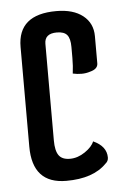

<svg xmlns="http://www.w3.org/2000/svg" viewBox="-43 -533 367 576"><g transform="rotate(-5 140.0 -245.0)"><path d="M224 -101Q264 -83 264 -49Q264 -38 255 -31Q215 10 134 10Q32 10 32 -102V-402Q32 -500 148 -500Q199 -500 228 -477Q257 -454 257 -415V-333Q257 -316 233 -310Q221 -306 207.5 -306Q194 -306 181 -309Q184 -331 184 -356V-389Q184 -414 175 -425Q166 -436 144 -436Q107 -436 107 -405V-114Q107 -83 117 -69Q127 -55 150.5 -55Q174 -55 196 -70Q218 -85 224 -101Z"/></g></svg>

Font: el_Medula One
Style: Regular
Weight: 400
Designer: Luciano Vergara
Foundry: Luciano Vergara
Version: Version 1.002 August 17, 2020